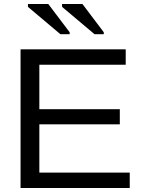

<svg xmlns="http://www.w3.org/2000/svg" viewBox="-20 -933 707 953"><path d="M624 -76.2V0H82V-688H604V-611.8H175.3V-391.1H574.7V-315.9H175.3V-76.2ZM449.2 -763.2 288.1 -898.9V-913.1H389.2L495.1 -772.9V-763.2ZM279.8 -763.2 118.7 -898.9V-913.1H219.7L325.7 -772.9V-763.2Z"/></svg>

Font: Arimo Nerd Font
Style: Regular
Weight: 400
Designer: Steve Matteson
Foundry: Monotype Imaging Inc.
Version: Version 1.33;Nerd Fonts 3.2.1